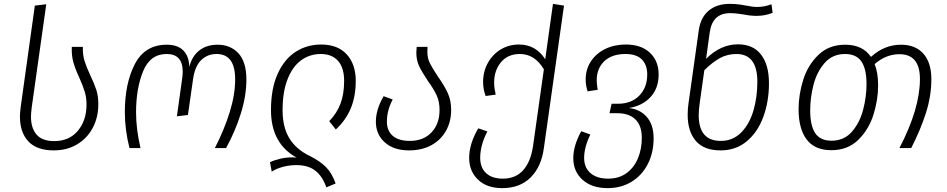

<svg xmlns="http://www.w3.org/2000/svg" viewBox="-20 -765 4892 992"><path d="M160 -736 219 -743 144 -211Q140 -177 140 -163Q140 -103 169 -69.5Q198 -36 260 -36Q338 -36 382.5 -89.5Q427 -143 427 -225Q427 -261 417.5 -292Q408 -323 390 -363Q369 -408 359 -443.5Q349 -479 351 -523H408Q407 -482 416.5 -451Q426 -420 447 -375Q467 -333 477.5 -301Q488 -269 488 -227Q488 -159 459.5 -105Q431 -51 379 -19.5Q327 12 258 12Q170 12 126.5 -34.5Q83 -81 83 -163Q83 -179 87 -213Z M625 -186Q625 -335 677 -434.5Q729 -534 842 -534Q898 -534 927.5 -504Q957 -474 958 -419Q972 -475 1010 -504.5Q1048 -534 1104 -534Q1171 -534 1212 -489.5Q1253 -445 1253 -354Q1253 -270 1224 -177.5Q1195 -85 1148 0H1090Q1138 -93 1166.5 -184.5Q1195 -276 1195 -355Q1195 -486 1099 -486Q1051 -486 1018.5 -453.5Q986 -421 977 -353L951 -171L894 -164L921 -358Q924 -378 924 -395Q924 -486 841 -486Q756 -486 719.5 -397Q683 -308 683 -185Q683 -97 706 0H649Q625 -94 625 -186Z M1511 88Q1476 88 1442 97Q1408 106 1384 122L1375 73Q1398 62 1428.5 55Q1459 48 1490 48Q1505 48 1512 49Q1380 -24 1380 -196Q1380 -308 1415 -384.5Q1450 -461 1508.5 -498Q1567 -535 1639 -535Q1725 -535 1771.5 -484Q1818 -433 1818 -347Q1818 -267 1792.5 -205.5Q1767 -144 1715 -96L1681 -139Q1720 -179 1739 -229Q1758 -279 1758 -347Q1758 -415 1726.5 -450.5Q1695 -486 1637 -486Q1581 -486 1536.5 -454Q1492 -422 1466 -356.5Q1440 -291 1440 -195Q1440 -108 1475 -50.5Q1510 7 1581 41Q1633 67 1664 98Q1695 129 1714 183L1666 203Q1647 147 1610 117.5Q1573 88 1511 88Z M2243 -369Q2276 -322 2293.5 -284Q2311 -246 2311 -197Q2311 -137 2284.5 -89.5Q2258 -42 2209 -15Q2160 12 2093 12Q2014 12 1968 -29.5Q1922 -71 1922 -136Q1922 -199 1962 -268L2009 -251Q1979 -195 1979 -137Q1979 -89 2009.5 -63Q2040 -37 2097 -37Q2168 -37 2209.5 -81Q2251 -125 2251 -197Q2251 -240 2236 -272.5Q2221 -305 2190 -348Q2160 -393 2145.5 -423.5Q2131 -454 2131 -494Q2131 -505 2133 -523H2189Q2188 -514 2188 -497Q2188 -464 2201.5 -437.5Q2215 -411 2243 -369Z M2894 -736 2790 0Q2777 97 2721.5 152Q2666 207 2575 207Q2495 207 2449.5 163Q2404 119 2404 51Q2404 -22 2451 -102L2498 -86Q2461 -14 2461 50Q2461 101 2491.5 129.5Q2522 158 2578 158Q2644 158 2683 114.5Q2722 71 2734 -10L2790 -407Q2743 -486 2666 -486Q2604 -486 2568.5 -443.5Q2533 -401 2533 -338Q2533 -312 2541 -276L2489 -269Q2476 -305 2476 -341Q2476 -396 2501 -440.5Q2526 -485 2568 -510Q2610 -535 2661 -535Q2748 -535 2797 -459L2837 -745Z M3357 -50Q3357 23 3327.5 81.5Q3298 140 3244 173.5Q3190 207 3119 207Q3038 207 2990 164Q2942 121 2942 52Q2942 -12 2983 -87L3030 -70Q2998 -4 2998 51Q2998 101 3031 129.5Q3064 158 3122 158Q3178 158 3217 129.5Q3256 101 3276 53Q3296 5 3296 -53Q3296 -115 3263.5 -147.5Q3231 -180 3170 -180H3129L3140 -229H3173Q3242 -229 3283 -271Q3324 -313 3324 -380Q3324 -430 3296 -458Q3268 -486 3212 -486Q3141 -486 3102 -448.5Q3063 -411 3063 -350Q3063 -331 3068 -301L3016 -293Q3006 -323 3006 -354Q3006 -407 3033 -448Q3060 -489 3107 -512Q3154 -535 3213 -535Q3293 -535 3338 -492.5Q3383 -450 3383 -380Q3383 -309 3341 -263.5Q3299 -218 3229 -207Q3286 -201 3321.5 -161Q3357 -121 3357 -50Z M3953 -335Q3953 -242 3924.5 -163Q3896 -84 3839.5 -36Q3783 12 3703 12Q3617 12 3575 -37Q3533 -86 3533 -172Q3533 -202 3537 -229L3590 -606Q3599 -674 3641 -709.5Q3683 -745 3750 -745Q3781 -745 3806.5 -741Q3832 -737 3836 -736Q3869 -729 3892 -729Q3929 -729 3966 -743L3972 -699Q3934 -683 3889 -683Q3858 -683 3823 -690Q3817 -691 3795.5 -694Q3774 -697 3752 -697Q3661 -697 3647 -598L3628 -461Q3703 -536 3793 -536Q3871 -536 3912 -483Q3953 -430 3953 -335ZM3893 -342Q3893 -486 3785 -486Q3738 -486 3699 -464.5Q3660 -443 3619 -402L3595 -231Q3590 -196 3590 -170Q3590 -37 3704 -37Q3767 -37 3810 -81Q3853 -125 3873 -194.5Q3893 -264 3893 -342Z M4792 -356Q4792 -269 4764 -181.5Q4736 -94 4688 0H4627Q4733 -203 4733 -357Q4733 -485 4627 -485Q4558 -485 4499 -434Q4517 -389 4517 -324Q4517 -250 4493 -173Q4469 -96 4414.5 -42.5Q4360 11 4275 11Q4190 11 4148 -44Q4106 -99 4106 -201Q4106 -276 4130 -352.5Q4154 -429 4208.5 -481.5Q4263 -534 4347 -534Q4437 -534 4480 -471Q4549 -534 4635 -534Q4710 -534 4751 -487.5Q4792 -441 4792 -356ZM4457 -330Q4457 -409 4430.5 -447.5Q4404 -486 4346 -486Q4281 -486 4240.5 -439.5Q4200 -393 4183 -326.5Q4166 -260 4166 -195Q4166 -116 4192 -77Q4218 -38 4276 -38Q4341 -38 4381.5 -84.5Q4422 -131 4439.5 -198Q4457 -265 4457 -330Z"/></svg>

Font: FiraGO Light
Style: Italic
Weight: 300
Italic angle: -8°
Designer: bBox Type GmbH
Foundry: bBox Type GmbH
Version: Version 1.001